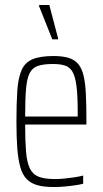

<svg xmlns="http://www.w3.org/2000/svg" viewBox="-20 -743 413 771"><path d="M196 8Q156 8 129.5 0.5Q103 -7 86.5 -24.5Q70 -42 61.5 -72Q53 -102 49.5 -147Q46 -192 46 -254Q46 -329 49.5 -379.5Q53 -430 66.5 -461Q80 -492 110.5 -505Q141 -518 195 -518Q232 -518 256 -510.5Q280 -503 294.5 -485.5Q309 -468 316 -437.5Q323 -407 325 -362Q327 -317 327 -256V-243H81Q81 -178 84.5 -135Q88 -92 99.5 -67.5Q111 -43 135 -33.5Q159 -24 200 -24Q218 -24 238.5 -26Q259 -28 279 -31Q299 -34 314 -38V-5Q302 -2 282 1Q262 4 240 6Q218 8 196 8ZM292 -256V-296Q292 -360 287 -398Q282 -436 271 -455Q260 -474 240.5 -480Q221 -486 193 -486Q155 -486 132.5 -478.5Q110 -471 99 -449Q88 -427 84.5 -385.5Q81 -344 81 -275H311ZM190 -585 137 -718V-723H178L213 -590V-585Z"/></svg>

Font: Saira ExtraCondensed Thin
Style: Regular
Weight: 250
Width: 2
Designer: Hector Gatti with collaboration of the Omnibus-Type team
Foundry: Omnibus-Type
Version: Version 1.101